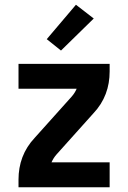

<svg xmlns="http://www.w3.org/2000/svg" viewBox="-20 -789 540 809"><path d="M58 0V-33Q58 -57 62 -80.5Q66 -104 74.5 -126.5Q83 -149 96 -169.5Q109 -190 126 -208L282 -382Q289 -390 294 -398Q299 -406 303 -415H58V-520H442V-488Q442 -463 438 -439.5Q434 -416 425.5 -393.5Q417 -371 404 -350.5Q391 -330 374 -312L218 -138Q211 -130 206 -122Q201 -114 197 -105H442V0ZM237 -576 177 -624 300 -769 375 -711Z"/></svg>

Font: Iosevka Curly Extrabold
Style: Regular
Weight: 800
Monospace: yes
Designer: Belleve Invis
Foundry: Belleve Invis
Version: Version 22.1.2; ttfautohint (v1.8.4)